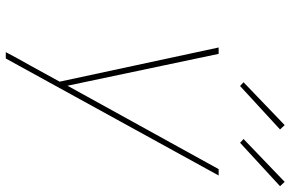

<svg xmlns="http://www.w3.org/2000/svg" viewBox="-190 -813 1003 663"><g transform="rotate(90 311.5 -481.5)"><path d="M182 0H160Q171 -21 182.5 -42Q194 -63 206 -84L262 -186L144 -735H166L276 -213L564 -735H586ZM473 -809 460 -821 608 -963 623 -947ZM277 -809 264 -821 412 -963 427 -947Z"/></g></svg>

Font: Iosevka Aile Thin
Style: Italic
Weight: 100
Italic angle: -9°
Designer: Belleve Invis
Foundry: Belleve Invis
Version: Version 31.1.0; ttfautohint (v1.8.4)